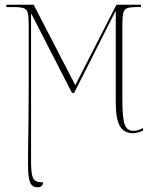

<svg xmlns="http://www.w3.org/2000/svg" viewBox="-20 -556 647 816"><path d="M139 240Q117 240 108 219.5Q99 199 99 143Q99 111 99.5 68.5Q100 26 101 -35Q102 -96 102 -183V-451Q102 -485 98 -501Q94 -517 80 -521.5Q66 -526 37 -526H7V-536H123L300 -194L475 -536H579V-526H565Q535 -526 521.5 -521.5Q508 -517 504 -501Q500 -485 500 -451V-135Q500 -56 509.5 -28Q519 0 547 0Q559 0 570 -4Q581 -8 588 -12V-1Q579 3 568.5 6.5Q558 10 545 10Q506 10 489 -21Q472 -52 472 -118V-507H470L295 -161H286L114 -496H112V128Q112 169 116.5 188.5Q121 208 132.5 213.5Q144 219 163 219Q162 240 139 240Z"/></svg>

Font: Noto Serif Display Condensed Thin
Style: Regular
Weight: 100
Width: 3
Designer: Monotype Design Team
Foundry: Monotype Imaging Inc.
Version: Version 2.009